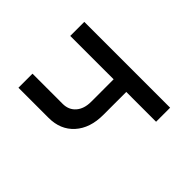

<svg xmlns="http://www.w3.org/2000/svg" viewBox="-135 -710 870 870"><g transform="rotate(-45 300.0 -275.0)"><path d="M410 0V-191H263Q178 -191 128 -236Q78 -281 78 -357V-550H168V-357Q168 -318 194.5 -295Q221 -272 266 -272H410V-550H500V0Z"/></g></svg>

Font: JetBrainsMono NFM
Style: Regular
Weight: 400
Monospace: yes
Designer: Philipp Nurullin, Konstantin Bulenkov
Foundry: JetBrains
Version: Version 2.304; ttfautohint (v1.8.4.7-5d5b);Nerd Fonts 3.3.0